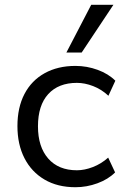

<svg xmlns="http://www.w3.org/2000/svg" viewBox="-20 -775 525 804"><path d="M296 9Q221 9 166.5 -23Q112 -55 82.5 -112.5Q53 -170 53 -247Q53 -325 82.5 -381.5Q112 -438 167 -468.5Q222 -499 296 -499Q344 -499 389 -482.5Q434 -466 463 -437L434 -374Q405 -401 370 -414.5Q335 -428 302 -428Q225 -428 182 -381Q139 -334 139 -246Q139 -160 182 -111Q225 -62 302 -62Q334 -62 369 -75.5Q404 -89 433 -115L462 -53Q433 -24 388 -7.5Q343 9 296 9ZM258 -555 362 -755H455L322 -555Z"/></svg>

Font: Nunito Sans 10pt
Style: Regular
Weight: 400
Designer: Vernon Adams
Foundry: Vernon Adams
Version: Version 3.101;gftools[0.9.27]